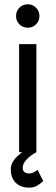

<svg xmlns="http://www.w3.org/2000/svg" viewBox="-20 -704 257 888"><path d="M68.3 0V-500H148.3V0ZM108.3 -575.8Q85.5 -575.8 69.8 -591.5Q54.2 -607.2 54.2 -630Q54.2 -652.7 69.8 -668.4Q85.5 -684.2 108.3 -684.2Q131 -684.2 146.8 -668.4Q162.5 -652.7 162.5 -630Q162.5 -607.2 146.8 -591.5Q131 -575.8 108.3 -575.8ZM148.3 0Q148.3 0 138.9 5.3Q129.5 10.7 116.7 20.8Q103.8 31 94.4 44.3Q85 57.7 85 73.7Q85 85.7 93.5 92Q102 98.3 115 98.3Q128 98.3 141 90Q154 81.7 154 81.7L180 133.3Q167 145.8 151.4 154.8Q135.8 163.8 115 163.8Q76 163.8 53 141.5Q30 119.2 30 78.3Q30 58.2 41.5 41Q53 23.8 68.7 11Q84.3 -1.8 95.8 -8.9Q107.3 -16 107.3 -16Z"/></svg>

Font: Epunda Slab Light
Style: Regular
Weight: 300
Designer: Simon Atzbach
Foundry: typofactur
Version: Version 1.102